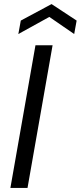

<svg xmlns="http://www.w3.org/2000/svg" viewBox="-20 -922 396 942"><path d="M31 0 154 -700H238L115 0ZM70 -755 82 -821 233 -902 356 -821 344 -755 222 -839Z"/></svg>

Font: Rethink Sans
Style: Italic
Weight: 400
Italic angle: -10°
Designer: The Rethink Sans project authors (Hans Thiessen). DM Sans designed by Colophon Foundry.
Foundry: Rethink Communications LLC
Version: Version 1.001